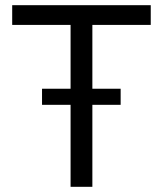

<svg xmlns="http://www.w3.org/2000/svg" viewBox="-20 -720 628 740"><path d="M252 0V-624H27V-700H561V-624H336V0ZM142 -316V-378H445V-316Z"/></svg>

Font: Space Grotesk Light
Style: Regular
Weight: 400
Version: Version 2.000